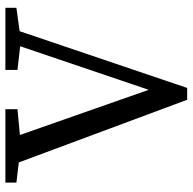

<svg xmlns="http://www.w3.org/2000/svg" viewBox="-21 -688 716 714"><g transform="rotate(-90 337.0 -331.0)"><path d="M15 -628V-669H288V-624L192 -615L360 -136L522 -614L434 -624V-669H665V-628L578 -616L367 7H323L90 -619Z"/></g></svg>

Font: Source Serif Pro
Style: Regular
Weight: 400
Designer: Frank Grießhammer
Foundry: Adobe Systems Incorporated
Version: Version 3.001;hotconv 1.0.111;makeotfexe 2.5.65597